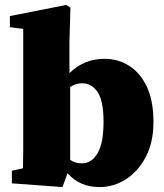

<svg xmlns="http://www.w3.org/2000/svg" viewBox="-20 -741 663 777"><path d="M28 1V-50L73 -60Q74 -96 74 -137Q74 -178 74 -209V-624L20 -631V-676L248 -721L265 -710L261 -571V-445Q320 -503 403 -503Q458 -503 503 -474.5Q548 -446 574.5 -389.5Q601 -333 601 -247Q601 -165 570 -106Q539 -47 489.5 -15.5Q440 16 384 16Q341 16 309 1.5Q277 -13 253 -40L233 16ZM311 -404Q298 -404 286.5 -400Q275 -396 264 -389V-94Q284 -80 311 -80Q351 -80 375 -121Q399 -162 399 -247Q399 -333 375 -368.5Q351 -404 311 -404Z"/></svg>

Font: Source Serif Pro Black
Style: Regular
Weight: 900
Designer: Frank Grießhammer
Foundry: Adobe Systems Incorporated
Version: Version 3.001;hotconv 1.0.111;makeotfexe 2.5.65597